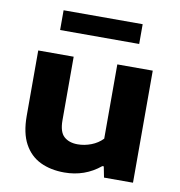

<svg xmlns="http://www.w3.org/2000/svg" viewBox="-85 -836 863 923"><g transform="rotate(10 347.0 -374.0)"><path d="M289 9Q222.5 9 172 -15.2Q121.5 -39.5 93 -91.8Q64.5 -144 64.5 -228V-547H237.5V-237Q237.5 -180 262.2 -157.8Q287 -135.5 329 -135.5Q362 -135.5 394.8 -148Q427.5 -160.5 450.5 -184.5V-547H623.5V0H482L471.5 -53H464.5Q389.5 9 289 9ZM151 -662V-758.5H537V-662Z"/></g></svg>

Font: Encode Sans Exp
Style: Bold
Weight: 700
Width: 7
Designer: Multiple Designers
Foundry: Impallari Type
Version: Version 3.002; ttfautohint (v1.8.3) -l 8 -r 50 -G 200 -x 14 